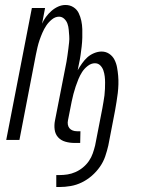

<svg xmlns="http://www.w3.org/2000/svg" viewBox="-20 -562 590 771"><path d="M219 189H206V141H219Q235 141 251 138.5Q267 136 283 129Q299 122 313 110.5Q327 99 337 84.5Q347 70 352.5 54Q358 38 362 22L391 -127Q393 -140 395.5 -153Q398 -166 399.5 -179Q401 -192 401.5 -205Q402 -218 402 -230.5Q402 -243 400.5 -255.5Q399 -268 395 -279.5Q391 -291 382.5 -299.5Q374 -308 361 -308Q346 -308 332 -297Q318 -286 309.5 -272.5Q301 -259 295 -244.5Q289 -230 284 -215Q279 -200 275 -185Q271 -170 268 -155L253 -79Q251 -70 252.5 -61.5Q254 -53 259 -47Q264 -41 272 -38Q280 -35 289 -35H303L302 12H279Q260 12 242.5 7Q225 2 213.5 -10.5Q202 -23 199.5 -41.5Q197 -60 201 -79L247 -314Q249 -327 251 -340Q253 -353 254.5 -366Q256 -379 257.5 -392Q259 -405 258 -417.5Q257 -430 256 -442.5Q255 -455 251 -466.5Q247 -478 238 -486.5Q229 -495 217 -495Q202 -495 188.5 -484Q175 -473 166 -459.5Q157 -446 150.5 -431Q144 -416 139 -401.5Q134 -387 130.5 -372Q127 -357 124 -342L58 0H5L108 -530H161L149 -467Q155 -481 164.5 -494Q174 -507 186.5 -518Q199 -529 213.5 -535.5Q228 -542 243 -542Q261 -542 275 -533Q289 -524 296 -509.5Q303 -495 306.5 -478.5Q310 -462 310.5 -445Q311 -428 310.5 -410.5Q310 -393 308 -375.5Q306 -358 303.5 -340.5Q301 -323 297 -305L292 -280Q300 -294 309.5 -307.5Q319 -321 330.5 -331.5Q342 -342 357.5 -348.5Q373 -355 388 -355Q405 -355 418.5 -346Q432 -337 439.5 -322.5Q447 -308 450 -291.5Q453 -275 454.5 -258Q456 -241 455.5 -223.5Q455 -206 453 -188.5Q451 -171 448 -153.5Q445 -136 442 -118L415 22Q410 44 402.5 66Q395 88 381 108Q367 128 348.5 144Q330 160 308.5 170.5Q287 181 264 185Q241 189 219 189Z"/></svg>

Font: Lode Dark
Style: Italic
Weight: 400
Italic angle: -11°
Monospace: yes
Designer: Belleve Invis
Foundry: Belleve Invis
Version: Version 29.2.0; ttfautohint (v1.8.3)